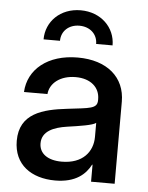

<svg xmlns="http://www.w3.org/2000/svg" viewBox="-53 -772 635 824"><g transform="rotate(5 264.5 -360.5)"><path d="M215.3 8.3C304.2 8.3 346.2 -31.7 367.7 -73.2H369.6V0H471.2V-353.5C471.2 -458.5 393.6 -525.9 266.6 -525.9C137.7 -525.9 54.2 -456.5 49.3 -358.4H150.4C154.3 -405.8 199.2 -441.4 265.1 -441.4C330.6 -441.4 369.1 -405.3 369.1 -355.5V-351.1C369.1 -313.5 336.9 -314.5 240.2 -302.7C135.3 -290.5 36.6 -265.1 36.6 -147.5C36.6 -44.4 112.8 8.3 215.3 8.3ZM236.3 -74.7C176.3 -74.7 139.2 -101.1 139.2 -145.5C139.2 -197.8 189.9 -217.8 246.1 -226.1C300.8 -233.9 355.5 -242.2 369.6 -253.4V-192.9C369.6 -129.4 327.1 -74.7 236.3 -74.7ZM261.7 -729C174.3 -729 113.3 -668 113.3 -590.8H184.1C184.1 -632.8 216.3 -662.6 261.7 -662.6C307.6 -662.6 339.8 -632.8 339.8 -590.8H410.6C410.6 -668 349.1 -729 261.7 -729Z"/></g></svg>

Font: Inteeer Medium
Style: Regular
Weight: 500
Designer: Rasmus Andersson
Foundry: rsms
Version: Version 4.001;Glyphs 3.4 (3402)